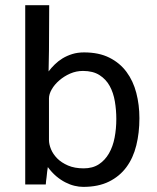

<svg xmlns="http://www.w3.org/2000/svg" viewBox="-20 -710 605 739"><path d="M77.1 -689.9H169.4L168.5 -516.1L167 -435.1Q177.2 -448.7 190.7 -461.9Q204.1 -475.1 220.9 -485.4Q237.8 -495.6 258.3 -502Q278.8 -508.3 303.7 -508.3Q360.8 -508.3 401.1 -488Q441.4 -467.8 467 -433.1Q492.7 -398.4 504.6 -352.5Q516.6 -306.6 516.6 -254.9Q516.6 -198.7 504.6 -150.4Q492.7 -102.1 466.6 -66.7Q440.4 -31.2 399.4 -11Q358.4 9.3 300.3 9.3Q284.2 9.3 266.8 5.1Q249.5 1 231.7 -8.1Q213.9 -17.1 196.5 -31.7Q179.2 -46.4 164.1 -66.9Q163.1 -60.5 161.6 -49.6Q160.2 -38.6 159.2 -27.3Q157.2 -14.6 156.2 0H77.1ZM168.5 -171.4Q168.5 -154.8 176.3 -135.7Q184.1 -116.7 200.2 -100.3Q216.3 -84 241.7 -73Q267.1 -62 302.2 -62Q336.4 -62 360.4 -77.6Q384.3 -93.3 399.4 -119.6Q414.6 -146 421.1 -180.2Q427.7 -214.4 427.7 -252Q427.7 -286.1 422.1 -319.6Q416.5 -353 402.3 -378.9Q388.2 -404.8 363 -420.9Q337.9 -437 299.3 -437Q273.4 -437 250 -426.8Q226.6 -416.5 208.3 -400.6Q189.9 -384.8 179.2 -366.2Q168.5 -347.7 168.5 -331.1Z"/></svg>

Font: Shanti
Style: Regular
Weight: 400
Designer: vernon adams
Foundry: vernon adams
Version: Version 1.000